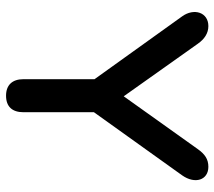

<svg xmlns="http://www.w3.org/2000/svg" viewBox="-58 -660 726 651"><g transform="rotate(90 305.5 -335.0)"><path d="M305 8C342 8 361 -13 361 -51V-290L575 -589C606 -633 591 -678 546 -678C520 -678 503 -666 486 -642L307 -391L129 -642C113 -665 93 -678 69 -678C22 -678 7 -629 36 -589L249 -292V-51C249 -13 269 8 305 8Z"/></g></svg>

Font: SN Pro Medium
Style: Regular
Weight: 500
Designer: Tobias Whetton
Foundry: Supernotes
Version: Version 1.003;Glyphs 3.3 (3324)